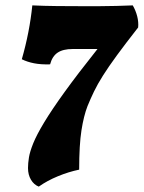

<svg xmlns="http://www.w3.org/2000/svg" viewBox="-20 -523 534 713"><path d="M473 -503Q484 -484 489.5 -462.5Q495 -441 493 -421Q446 -361 414.5 -318Q383 -275 362.5 -242.5Q342 -210 329 -183Q316 -156 305 -129Q291 -93 282.5 -39Q274 15 274 107Q235 115 195 131.5Q155 148 124 170Q106 163 95 144.5Q84 126 84 101Q84 83 87.5 61.5Q91 40 103.5 9Q116 -22 144 -68.5Q172 -115 220 -181.5Q268 -248 342 -341H250Q214 -341 194 -327.5Q174 -314 166 -284Q132 -283 106.5 -288Q81 -293 61 -303Q90 -404 100 -503Q143 -501 191.5 -500.5Q240 -500 290 -500Q314 -500 346.5 -500Q379 -500 413 -501Q447 -502 473 -503Z"/></svg>

Font: Vollkorn Black
Style: Italic
Weight: 900
Italic angle: -11°
Designer: Friedrich Althausen
Foundry: Friedrich Althausen
Version: Version 5.000; ttfautohint (v1.8.3)